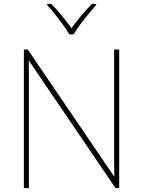

<svg xmlns="http://www.w3.org/2000/svg" viewBox="-20 -969 738 989"><path d="M594 0H575L130 -655H128Q129 -612 129 -577Q129 -542 129 -502V0H103V-714H123L567 -61H569Q568 -99 568 -138Q568 -177 568 -211V-714H594ZM337 -792Q325 -813 305 -840.5Q285 -868 263.5 -895.5Q242 -923 223 -943V-949H244Q272 -921 299.5 -887Q327 -853 348 -824Q369 -853 397.5 -887Q426 -921 454 -949H475V-943Q457 -923 434.5 -895.5Q412 -868 391.5 -840.5Q371 -813 359 -792Z"/></svg>

Font: Noto Sans Bengali Thin
Style: Regular
Weight: 100
Designer: Jelle Bosma - Monotype Design Team
Foundry: Monotype Imaging Inc.
Version: Version 2.003; ttfautohint (v1.8.4.7-5d5b)